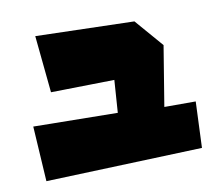

<svg xmlns="http://www.w3.org/2000/svg" viewBox="-52 -448 582 500"><g transform="rotate(-10 238.5 -197.5)"><path d="M70 -386 85 -235 253 -238 247 -152 24 -155 33 -9 447 -24 452 -146H369L395 -305L331 -379Z"/></g></svg>

Font: Super Mario
Style: Regular
Weight: 400
Version: Version 1.0